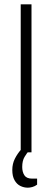

<svg xmlns="http://www.w3.org/2000/svg" viewBox="-20 -706 243 890"><path d="M76 0V-686H126V0ZM109 164Q91 164 74.5 156Q58 148 47.5 129.5Q37 111 37 82Q37 53 49 29.5Q61 6 77 -12H114V-7Q105 3 94 21Q83 39 83 68Q83 91 93 106.5Q103 122 129 122H152V150Q141 158 129.5 161Q118 164 109 164Z"/></svg>

Font: Archivo Condensed Thin
Style: Regular
Weight: 250
Width: 3
Designer: Hector Gatti
Foundry: Omnibus-Type
Version: Version 2.001